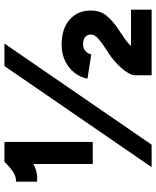

<svg xmlns="http://www.w3.org/2000/svg" viewBox="66 -807 741 913"><g transform="rotate(-90 436.5 -350.5)"><path d="M113 -280V-641L125 -700H218V-280ZM29 -545V-645Q53 -643 77.5 -660Q102 -677 125 -701L196 -634Q154 -586 114 -563Q74 -540 29 -545ZM98 0 579 -700H686L205 0ZM644 -61 535 -78Q535 -94 548.5 -115.5Q562 -137 585 -160Q608 -183 636 -202L677 -229Q694 -240 711.5 -256Q729 -272 729 -289Q729 -305 717.5 -315.5Q706 -326 681 -326Q663 -326 650.5 -314.5Q638 -303 634 -287L519 -305Q525 -338 546 -365.5Q567 -393 601.5 -410.5Q636 -428 681 -428Q757 -428 800 -389.5Q843 -351 843 -290Q843 -244 818 -214Q793 -184 755 -159L712 -130Q698 -121 683.5 -107.5Q669 -94 658 -81Q647 -68 644 -61ZM535 0V-78L617 -98H847V0Z"/></g></svg>

Font: Figtree Light ExtraBold
Style: Regular
Weight: 800
Version: Version 2.001;gftools[0.9.30]